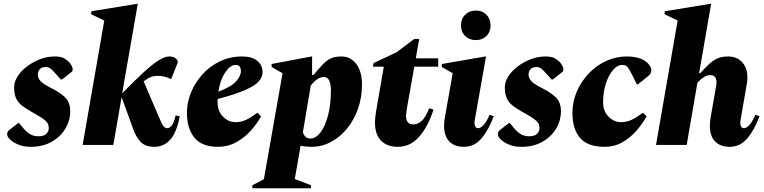

<svg xmlns="http://www.w3.org/2000/svg" viewBox="-20 -770 4059 1020"><path d="M144 10Q111 10 87.5 2Q64 -6 48 -17Q18 -38 18 -57Q18 -71 29 -79L76 -116H82L99 -95Q117 -72 137 -59Q157 -46 183 -46Q213 -46 226 -59Q239 -72 239 -89Q239 -105 232 -116.5Q225 -128 204.5 -142Q184 -156 144 -178Q116 -194 96 -209.5Q76 -225 65.5 -247.5Q55 -270 55 -307Q55 -335 73 -363.5Q91 -392 122 -416Q153 -440 191.5 -455Q230 -470 270 -470Q303 -470 320 -460.5Q337 -451 347 -440Q366 -418 366 -402Q366 -392 362 -389L310 -348H303L277 -377Q261 -395 250 -404.5Q239 -414 222 -414Q202 -414 191.5 -402.5Q181 -391 181 -373Q181 -356 194.5 -340Q208 -324 258 -299Q296 -280 324.5 -254Q353 -228 353 -179Q353 -130 327.5 -87Q302 -44 255 -17Q208 10 144 10Z M419 0 534 -661 465 -694V-710L709 -750H712L629 -274Q699 -346 746.5 -389Q794 -432 825.5 -451Q857 -470 878 -470Q890 -470 898.5 -467.5Q907 -465 912 -461Q919 -456 922.5 -448.5Q926 -441 922 -432L890 -351H886L872 -357Q865 -360 851 -363.5Q837 -367 818 -367Q797 -367 782 -361Q767 -355 753 -345L743 -338L830 -135Q838 -116 846.5 -102.5Q855 -89 868 -89Q881 -89 892.5 -103.5Q904 -118 913 -157L935 -152Q918 -65 884 -27.5Q850 10 800 10Q751 10 726.5 -17Q702 -44 688 -83L626 -254L582 0Z M1138 10Q1052 10 1012.5 -39Q973 -88 973 -171Q973 -225 994.5 -278Q1016 -331 1055 -374.5Q1094 -418 1148 -444Q1202 -470 1267 -470Q1320 -470 1347.5 -446Q1375 -422 1375 -388Q1375 -361 1355 -338Q1335 -315 1283 -292Q1231 -269 1136 -244Q1136 -236 1136 -227Q1136 -179 1165 -150Q1194 -121 1231 -121Q1261 -121 1286.5 -133Q1312 -145 1346 -170H1349L1367 -152Q1345 -112 1311.5 -75Q1278 -38 1234.5 -14Q1191 10 1138 10ZM1230 -425Q1204 -425 1177 -386Q1150 -347 1140 -283Q1207 -308 1233.5 -337Q1260 -366 1260 -394Q1260 -405 1254.5 -415Q1249 -425 1230 -425Z M1321 230V214L1382 182L1481 -381L1423 -414V-430L1635 -470H1638V-372H1646Q1677 -410 1698.5 -431.5Q1720 -453 1741.5 -461.5Q1763 -470 1794 -470Q1842 -470 1872.5 -430.5Q1903 -391 1903 -321Q1903 -251 1881.5 -191Q1860 -131 1823 -86Q1786 -41 1737.5 -15.5Q1689 10 1635 10Q1603 10 1577 4L1546 181L1632 214V230ZM1701 -361Q1682 -361 1664 -348Q1646 -335 1631 -316L1589 -67Q1600 -34 1629 -34Q1658 -34 1683 -67Q1708 -100 1723 -158Q1738 -216 1738 -291Q1738 -320 1729.5 -340.5Q1721 -361 1701 -361Z M2094 10Q2036 10 2004 -23Q1972 -56 1972 -120Q1972 -132 1973.5 -145.5Q1975 -159 1977 -173L2019 -416H1961L1965 -435L2086 -492L2181 -563H2207L2189 -460H2308V-416H2181L2142 -196Q2139 -177 2138 -168.5Q2137 -160 2137 -154Q2137 -109 2176 -109Q2199 -109 2220 -127.5Q2241 -146 2260 -195L2283 -188Q2255 -99 2207.5 -44.5Q2160 10 2094 10Z M2508 -557Q2474 -557 2451.5 -578.5Q2429 -600 2429 -635Q2429 -670 2451.5 -692Q2474 -714 2508 -714Q2542 -714 2564 -692Q2586 -670 2586 -635Q2586 -600 2564 -578.5Q2542 -557 2508 -557ZM2444 10Q2385 10 2357.5 -30Q2330 -70 2344 -150L2385 -381L2327 -414V-430L2559 -470H2562L2502 -131Q2499 -113 2503.5 -101Q2508 -89 2520 -89Q2533 -89 2548 -104.5Q2563 -120 2581 -160L2603 -153Q2576 -80 2538 -35Q2500 10 2444 10Z M2751 10Q2718 10 2694.5 2Q2671 -6 2655 -17Q2625 -38 2625 -57Q2625 -71 2636 -79L2683 -116H2689L2706 -95Q2724 -72 2744 -59Q2764 -46 2790 -46Q2820 -46 2833 -59Q2846 -72 2846 -89Q2846 -105 2839 -116.5Q2832 -128 2811.5 -142Q2791 -156 2751 -178Q2723 -194 2703 -209.5Q2683 -225 2672.5 -247.5Q2662 -270 2662 -307Q2662 -335 2680 -363.5Q2698 -392 2729 -416Q2760 -440 2798.5 -455Q2837 -470 2877 -470Q2910 -470 2927 -460.5Q2944 -451 2954 -440Q2973 -418 2973 -402Q2973 -392 2969 -389L2917 -348H2910L2884 -377Q2868 -395 2857 -404.5Q2846 -414 2829 -414Q2809 -414 2798.5 -402.5Q2788 -391 2788 -373Q2788 -356 2801.5 -340Q2815 -324 2865 -299Q2903 -280 2931.5 -254Q2960 -228 2960 -179Q2960 -130 2934.5 -87Q2909 -44 2862 -17Q2815 10 2751 10Z M3192 10Q3102 10 3061.5 -37.5Q3021 -85 3021 -170Q3021 -230 3044.5 -284Q3068 -338 3108 -380Q3148 -422 3200 -446Q3252 -470 3309 -470Q3400 -470 3432 -421Q3438 -412 3439 -406.5Q3440 -401 3440 -396Q3440 -379 3425 -367L3369 -322H3363L3341 -367Q3324 -401 3314.5 -413Q3305 -425 3285 -425Q3260 -425 3237 -398.5Q3214 -372 3199 -327Q3184 -282 3184 -227Q3184 -179 3213 -150Q3242 -121 3279 -121Q3309 -121 3334.5 -133Q3360 -145 3394 -170H3397L3415 -152Q3393 -112 3360.5 -75Q3328 -38 3286 -14Q3244 10 3192 10Z M3628 0H3465L3580 -661L3511 -694V-710L3755 -750H3758L3694 -381H3700Q3729 -414 3751.5 -433.5Q3774 -453 3796 -461.5Q3818 -470 3848 -470Q3902 -470 3930.5 -430Q3959 -390 3947 -322L3914 -131Q3911 -113 3915.5 -101Q3920 -89 3932 -89Q3945 -89 3960 -104.5Q3975 -120 3993 -160L4015 -153Q3988 -80 3950 -35Q3912 10 3856 10Q3797 10 3769.5 -30Q3742 -70 3756 -150L3785 -317Q3789 -339 3782 -355Q3775 -371 3753 -371Q3735 -371 3718 -359.5Q3701 -348 3685 -331Z"/></svg>

Font: Spectral ExtraBold
Style: Italic
Weight: 800
Italic angle: -10°
Designer: Jean-Baptiste Levee
Foundry: Production Type
Version: Version 2.001